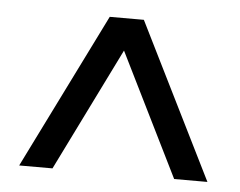

<svg xmlns="http://www.w3.org/2000/svg" viewBox="-37 -716 561 449"><g transform="rotate(5 244.0 -491.5)"><path d="M243.7 -598.1 101.1 -309.1H22.9L203.6 -673.8H283.7L464.8 -309.1H386.7Z"/></g></svg>

Font: Federov2
Style: Regular
Weight: 400
Designer: Olexa M. Volochay | Cyreal.org
Foundry: Olexa M. Volochay | Cyreal.org
Version: Version 1.000